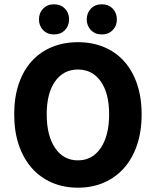

<svg xmlns="http://www.w3.org/2000/svg" viewBox="-20 -860 724 892"><path d="M342 12Q276 12 221.5 -11.5Q167 -35 128 -79Q89 -123 67.5 -186Q46 -249 46 -329Q46 -409 67.5 -471.5Q89 -534 128 -576.5Q167 -619 221.5 -641.5Q276 -664 342 -664Q408 -664 462.5 -641.5Q517 -619 556 -576Q595 -533 616.5 -470.5Q638 -408 638 -329Q638 -249 616.5 -186Q595 -123 556 -79Q517 -35 462.5 -11.5Q408 12 342 12ZM342 -115Q409 -115 448 -172.5Q487 -230 487 -329Q487 -427 448 -482Q409 -537 342 -537Q275 -537 236 -482Q197 -427 197 -329Q197 -230 236 -172.5Q275 -115 342 -115ZM231 -700Q200 -700 180.5 -720Q161 -740 161 -770Q161 -800 180.5 -820Q200 -840 231 -840Q262 -840 281.5 -820Q301 -800 301 -770Q301 -740 281.5 -720Q262 -700 231 -700ZM453 -700Q422 -700 402.5 -720Q383 -740 383 -770Q383 -800 402.5 -820Q422 -840 453 -840Q484 -840 503.5 -820Q523 -800 523 -770Q523 -740 503.5 -720Q484 -700 453 -700Z"/></svg>

Font: hySource Sans Pro
Style: Bold
Weight: 700
Designer: Paul D. Hunt
Foundry: Adobe Systems Incorporated
Version: Version 2.021;PS 2.000;hotconv 1.0.86;makeotf.lib2.5.63406